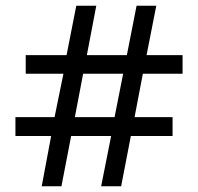

<svg xmlns="http://www.w3.org/2000/svg" viewBox="-20 -652 693 672"><path d="M159 -176H34V-242H171L202 -394H70V-459H213L247 -632H317L284 -459H424L458 -632H527L493 -459H619V-394H480L451 -242H584V-176H438L404 0H334L369 -176H229L195 0H126ZM381 -242 411 -394H271L242 -242Z"/></svg>

Font: hingu115
Style: Book
Weight: 400
Designer: Jelle Bosma - Monotype Design Team
Foundry: Monotype Imaging Inc.
Version: Version 2.003